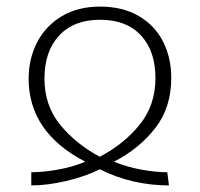

<svg xmlns="http://www.w3.org/2000/svg" viewBox="-20 -552 607 583"><path d="M284 -532Q352 -532 401 -503.5Q450 -475 475 -426Q500 -377 500 -315Q500 -225 451 -162.5Q402 -100 326 -61Q365 -45 409 -37Q453 -29 488 -29L493 11Q381 11 283 -38Q239 -16 181.5 -2.5Q124 11 75 11V-29Q111 -29 156 -37Q201 -45 239 -61Q67 -150 67 -313Q67 -374 93 -424Q119 -474 168 -503Q217 -532 284 -532ZM283 -76Q357 -115 404.5 -174Q452 -233 452 -315Q452 -397 408 -444.5Q364 -492 284 -492Q204 -492 159.5 -444Q115 -396 115 -313Q115 -232 162.5 -173.5Q210 -115 283 -76Z"/></svg>

Font: FiraGO ExtraLight
Style: Regular
Weight: 200
Designer: bBox Type
Foundry: bBox Type GmbH
Version: Version 1.001